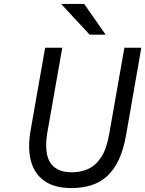

<svg xmlns="http://www.w3.org/2000/svg" viewBox="-20 -942 737 974"><path d="M342 12Q256.5 12 205.5 -24Q154.5 -60 137 -125.2Q119.5 -190.5 135 -279L209 -700H296L220 -269Q209.5 -208 217.8 -162.8Q226 -117.5 257.2 -92.8Q288.5 -68 346 -68Q388.5 -68 426.2 -84.5Q464 -101 492.2 -143Q520.5 -185 534 -262L611 -700H697L620 -259Q607 -184 582.8 -132.2Q558.5 -80.5 523.5 -48.5Q488.5 -16.5 443 -2.2Q397.5 12 342 12ZM435 -766 290 -922H407L516 -766Z"/></svg>

Font: Overpass
Style: Italic
Weight: 400
Italic angle: -10°
Designer: Delve Withrington, Dave Bailey, Thomas Jockin
Foundry: Delve Fonts LLC
Version: Version 4.000